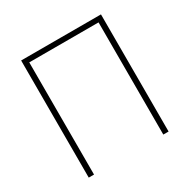

<svg xmlns="http://www.w3.org/2000/svg" viewBox="-160 -859 995 1008"><g transform="rotate(-30 338.0 -355.0)"><path d="M96 0V-710H580V0H548V-680H128V0Z"/></g></svg>

Font: Geist Thin
Style: Regular
Weight: 400
Designer: Basement.studio, Andrés Briganti, Mateo Zaragoza
Foundry: Basement.studio, Vercel, Andrés Briganti, Guido Ferreyra, Mateo Zaragoza
Version: Version 1.401